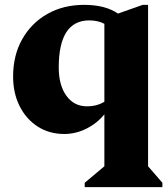

<svg xmlns="http://www.w3.org/2000/svg" viewBox="-20 -536 691 791"><path d="M245 16Q183 16 135.5 -14.5Q88 -45 61 -98.5Q34 -152 34 -221Q34 -308 71.5 -374.5Q109 -441 175 -478.5Q241 -516 327 -516Q414 -516 466 -480L568 -516H590V149L649 217V235H329V217L410 149V-65Q380 -28 336 -6Q292 16 245 16ZM222 -258Q222 -185 253.5 -141.5Q285 -98 338 -98Q380 -98 410 -117V-438Q383 -452 348 -452Q222 -452 222 -258Z"/></svg>

Font: Platypi ExtraBold
Style: Regular
Weight: 800
Designer: David Sargent
Foundry: Bolt Cutter Type
Version: Version 1.200; ttfautohint (v1.8.4.7-5d5b)